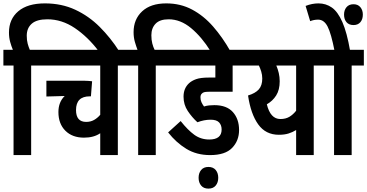

<svg xmlns="http://www.w3.org/2000/svg" viewBox="-20 -916 2169 1134"><path d="M60 -529H0V-622H56Q47 -643 40 -668.5Q33 -694 33 -724Q33 -803 88 -849.5Q143 -896 245 -896Q344 -896 424.5 -858.5Q505 -821 569 -757Q633 -693 683 -615H562Q498 -699 421.5 -750.5Q345 -802 260 -802Q197 -802 167.5 -776Q138 -750 138 -705Q138 -678 143.5 -658Q149 -638 156 -622H236V-529H164V0H60Z M748 -529H676V0H572V-129Q553 -116 529 -109.5Q505 -103 476 -103Q407 -103 366 -144Q325 -185 325 -254Q325 -313 362 -349L254 -346V-439H481Q492 -439 504 -438Q516 -437 524 -436L517 -347H510Q429 -347 429 -266Q429 -196 489 -196Q515 -196 535.5 -207.5Q556 -219 572 -238V-529H224V-622H748Z M796 -529H736V-622H792Q784 -643 776.5 -669Q769 -695 769 -726Q769 -802 819.5 -849Q870 -896 962 -896Q1046 -896 1114.5 -859.5Q1183 -823 1238.5 -759.5Q1294 -696 1340 -615H1223Q1171 -698 1108.5 -750Q1046 -802 976 -802Q924 -802 899 -776Q874 -750 874 -708Q874 -680 879.5 -659Q885 -638 893 -622H972V-529H900V0H796Z M1224 -209Q1203 -209 1184 -205Q1165 -201 1146 -194Q1114 -223 1089 -260.5Q1064 -298 1064 -345Q1064 -394 1096 -424Q1112 -439 1138.5 -448.5Q1165 -458 1216 -458H1252V-529H960V-622H1434V-529H1354V-374H1212Q1195 -374 1186 -371.5Q1177 -369 1172 -363Q1164 -356 1164 -341Q1164 -325 1170 -312Q1176 -299 1185 -287Q1200 -292 1215.5 -293.5Q1231 -295 1246 -295Q1319 -295 1355.5 -254Q1392 -213 1392 -148Q1392 -85 1351 -42.5Q1310 0 1221 0Q1141 0 1080.5 -37Q1020 -74 973 -134L1047 -201Q1089 -148 1127.5 -120Q1166 -92 1216 -92Q1289 -92 1289 -151Q1289 -177 1274 -193Q1259 -209 1224 -209ZM1153 134Q1153 106 1168 88Q1183 70 1211 70Q1239 70 1254 88Q1269 106 1269 134Q1269 162 1254 180Q1239 198 1211 198Q1183 198 1168 180Q1153 162 1153 134Z M1905 -622V-529H1833V0H1729V-148Q1708 -135 1684 -127.5Q1660 -120 1627 -120Q1549 -120 1505 -181.5Q1461 -243 1445 -352Q1488 -365 1508.5 -388Q1529 -411 1529 -452Q1529 -473 1523 -493Q1517 -513 1509 -529H1422V-622ZM1556 -300Q1577 -213 1636 -213Q1667 -213 1689 -226Q1711 -239 1729 -262V-529H1612Q1621 -508 1626.5 -484.5Q1632 -461 1632 -436Q1632 -385 1611 -352Q1590 -319 1556 -300Z M2057 -529V0H1953V-529H1893V-622H2129V-529ZM1956 -615Q1936 -718 1915 -759Q1894 -800 1859 -800Q1834 -800 1812 -791L1785 -881Q1823 -896 1861 -896Q1905 -896 1940 -871.5Q1975 -847 2002 -786Q2029 -725 2048 -615ZM2012 -830Q2012 -856 2026.5 -873.5Q2041 -891 2068 -891Q2094 -891 2108.5 -873.5Q2123 -856 2123 -830Q2123 -802 2108.5 -785Q2094 -768 2068 -768Q2041 -768 2026.5 -785Q2012 -802 2012 -830Z"/></svg>

Font: Noto Sans Devanagari UI ExtraCondensed SemiBold
Style: Regular
Weight: 600
Width: 2
Designer: Jelle Bosma - Monotype Design Team
Foundry: Monotype Imaging Inc.
Version: Version 2.004; ttfautohint (v1.8.4.7-5d5b)